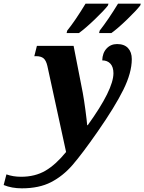

<svg xmlns="http://www.w3.org/2000/svg" viewBox="-180 -786 787 1046"><path d="M-160 222 -145 164Q-109 177 -65 177Q11 177 67.5 144Q124 111 180 42L78 -427Q71 -457 57 -468.5Q43 -480 16 -480H7L21 -536H221L271 -280Q278 -242 285.5 -185.5Q293 -129 295 -104H298Q438 -298 438 -387Q438 -421 421.5 -439Q405 -457 377 -457Q378 -497 400.5 -521.5Q423 -546 458 -546Q497 -546 517.5 -524Q538 -502 538 -464Q538 -390 492 -297Q446 -204 352 -69Q267 53 215 113Q163 173 98 206.5Q33 240 -61 240Q-116 240 -160 222ZM186 -619Q229 -672 286 -766H411L408 -756Q387 -729 336.5 -680.5Q286 -632 250 -606H183ZM363 -619Q410 -679 463 -766H587L584 -756Q563 -729 513 -680.5Q463 -632 427 -606H360Z"/></svg>

Font: Noto Serif NarrowExtraBold
Style: Italic
Weight: 800
Width: 4
Italic angle: -12°
Designer: Monotype Design Team
Foundry: Monotype Imaging Inc.
Version: Version 1.001